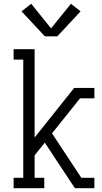

<svg xmlns="http://www.w3.org/2000/svg" viewBox="-20 -995 540 1015"><path d="M52 0V-55H103V-680H52V-735H163V-268L372 -530H479V-475H403L255 -290L410 -55H479V0H376L274 -154L217 -241L163 -174V-55H214V0ZM217 -803 94 -935 145 -975 250 -845 355 -975 406 -935 283 -803Z"/></svg>

Font: Iosevka Slab Light
Style: Regular
Weight: 300
Monospace: yes
Designer: Belleve Invis
Foundry: Belleve Invis
Version: Version 11.1.0; ttfautohint (v1.8.3)